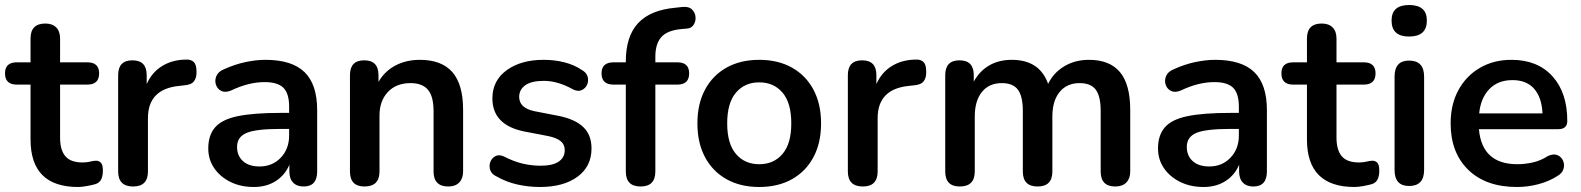

<svg xmlns="http://www.w3.org/2000/svg" viewBox="-26 -737 6316 767"><path d="M286 10Q96 10 96 -180V-399H41Q-6 -399 -6 -444Q-6 -488 41 -488H96V-583Q96 -643 155 -643Q183 -643 198.5 -627.5Q214 -612 214 -583V-488H323Q370 -488 370 -444Q370 -399 323 -399H214V-187Q214 -138 235 -113Q256 -88 304 -88Q321 -88 334.5 -91.5Q348 -95 358 -95Q369 -95 377 -87Q385 -79 385 -55Q385 -36 379 -22Q373 -8 357 -2Q344 2 322.5 6Q301 10 286 10Z M506 8Q446 8 446 -52V-437Q446 -496 503 -496Q560 -496 560 -437V-401Q580 -447 620.5 -472.5Q661 -498 716 -499Q737 -500 748 -489.5Q759 -479 759 -451Q760 -427 749 -412.5Q738 -398 709 -396L691 -394Q565 -382 565 -265V-52Q565 8 506 8Z M988 10Q935 10 894 -10.5Q853 -31 829.5 -65.5Q806 -100 806 -144Q806 -197 833.5 -228.5Q861 -260 924 -273Q987 -286 1094 -286H1129V-311Q1129 -363 1106.5 -386Q1084 -409 1031 -409Q1000 -409 967 -401Q934 -393 896 -375Q873 -366 857.5 -374Q842 -382 836.5 -399Q831 -416 838.5 -433.5Q846 -451 868 -460Q912 -480 954.5 -489Q997 -498 1034 -498Q1140 -498 1190.5 -449Q1241 -400 1241 -297V-52Q1241 8 1187 8Q1160 8 1145 -7.5Q1130 -23 1130 -52V-79Q1113 -38 1076 -14Q1039 10 988 10ZM1129 -222H1095Q997 -222 959 -206Q921 -190 921 -150Q921 -115 944.5 -93.5Q968 -72 1011 -72Q1062 -72 1095.5 -107Q1129 -142 1129 -196Z M1430 8Q1372 8 1372 -52V-437Q1372 -496 1429 -496Q1486 -496 1486 -437V-410Q1511 -453 1554 -475.5Q1597 -498 1651 -498Q1738 -498 1781 -449Q1824 -400 1824 -298V-52Q1824 -24 1808.5 -8Q1793 8 1765 8Q1706 8 1706 -52V-293Q1706 -352 1683.5 -378.5Q1661 -405 1614 -405Q1557 -405 1523.5 -369.5Q1490 -334 1490 -275V-52Q1490 8 1430 8Z M2131 10Q2085 10 2040.5 0Q1996 -10 1958 -32Q1938 -41 1932.5 -57.5Q1927 -74 1932.5 -89.5Q1938 -105 1952.5 -113Q1967 -121 1987 -112Q2028 -91 2063.5 -83Q2099 -75 2133 -75Q2182 -75 2206 -91.5Q2230 -108 2230 -137Q2230 -160 2214 -173Q2198 -186 2166 -193L2067 -212Q1941 -238 1941 -344Q1941 -415 1998 -456.5Q2055 -498 2146 -498Q2190 -498 2229 -488Q2268 -478 2299 -457Q2317 -447 2321.5 -430.5Q2326 -414 2319.5 -399Q2313 -384 2298 -377Q2283 -370 2263 -380Q2202 -414 2147 -414Q2097 -414 2072.5 -396.5Q2048 -379 2048 -350Q2048 -306 2108 -293L2206 -274Q2271 -261 2304 -229.5Q2337 -198 2337 -144Q2337 -72 2281 -31Q2225 10 2131 10Z M2533 8Q2474 8 2474 -52V-399H2425Q2377 -399 2377 -444Q2377 -488 2425 -488H2474V-491Q2474 -592 2523 -644.5Q2572 -697 2671 -706L2698 -709Q2725 -712 2738 -699.5Q2751 -687 2752.5 -669.5Q2754 -652 2745 -638Q2736 -624 2719 -623L2697 -621Q2640 -616 2616 -589Q2592 -562 2592 -511V-488H2680Q2727 -488 2727 -444Q2727 -399 2680 -399H2592V-52Q2592 8 2533 8Z M3007 10Q2932 10 2876.5 -21Q2821 -52 2790.5 -109Q2760 -166 2760 -244Q2760 -322 2790.5 -379Q2821 -436 2876.5 -467Q2932 -498 3007 -498Q3082 -498 3137.5 -467Q3193 -436 3223.5 -379Q3254 -322 3254 -244Q3254 -166 3223.5 -109Q3193 -52 3137.5 -21Q3082 10 3007 10ZM3007 -81Q3065 -81 3100 -122Q3135 -163 3135 -244Q3135 -326 3100 -367Q3065 -408 3007 -408Q2949 -408 2914 -367Q2879 -326 2879 -244Q2879 -163 2914 -122Q2949 -81 3007 -81Z M3421 8Q3361 8 3361 -52V-437Q3361 -496 3418 -496Q3475 -496 3475 -437V-401Q3495 -447 3535.5 -472.5Q3576 -498 3631 -499Q3652 -500 3663 -489.5Q3674 -479 3674 -451Q3675 -427 3664 -412.5Q3653 -398 3624 -396L3606 -394Q3480 -382 3480 -265V-52Q3480 8 3421 8Z M3808 8Q3750 8 3750 -52V-437Q3750 -496 3807 -496Q3864 -496 3864 -437V-411Q3887 -453 3925.5 -475.5Q3964 -498 4016 -498Q4127 -498 4161 -402Q4183 -447 4226 -472.5Q4269 -498 4324 -498Q4407 -498 4448 -449Q4489 -400 4489 -298V-52Q4489 -24 4473.5 -8Q4458 8 4429 8Q4371 8 4371 -52V-294Q4371 -352 4351.5 -378.5Q4332 -405 4287 -405Q4236 -405 4207 -369.5Q4178 -334 4178 -272V-52Q4178 8 4119 8Q4060 8 4060 -52V-294Q4060 -352 4040.5 -378.5Q4021 -405 3976 -405Q3925 -405 3896.5 -369.5Q3868 -334 3868 -272V-52Q3868 8 3808 8Z M4782 10Q4729 10 4688 -10.5Q4647 -31 4623.5 -65.5Q4600 -100 4600 -144Q4600 -197 4627.5 -228.5Q4655 -260 4718 -273Q4781 -286 4888 -286H4923V-311Q4923 -363 4900.5 -386Q4878 -409 4825 -409Q4794 -409 4761 -401Q4728 -393 4690 -375Q4667 -366 4651.5 -374Q4636 -382 4630.5 -399Q4625 -416 4632.5 -433.5Q4640 -451 4662 -460Q4706 -480 4748.5 -489Q4791 -498 4828 -498Q4934 -498 4984.5 -449Q5035 -400 5035 -297V-52Q5035 8 4981 8Q4954 8 4939 -7.5Q4924 -23 4924 -52V-79Q4907 -38 4870 -14Q4833 10 4782 10ZM4923 -222H4889Q4791 -222 4753 -206Q4715 -190 4715 -150Q4715 -115 4738.5 -93.5Q4762 -72 4805 -72Q4856 -72 4889.5 -107Q4923 -142 4923 -196Z M5385 10Q5195 10 5195 -180V-399H5140Q5093 -399 5093 -444Q5093 -488 5140 -488H5195V-583Q5195 -643 5254 -643Q5282 -643 5297.5 -627.5Q5313 -612 5313 -583V-488H5422Q5469 -488 5469 -444Q5469 -399 5422 -399H5313V-187Q5313 -138 5334 -113Q5355 -88 5403 -88Q5420 -88 5433.5 -91.5Q5447 -95 5457 -95Q5468 -95 5476 -87Q5484 -79 5484 -55Q5484 -36 5478 -22Q5472 -8 5456 -2Q5443 2 5421.5 6Q5400 10 5385 10Z M5603 6Q5545 6 5545 -58V-431Q5545 -495 5603 -495Q5663 -495 5663 -431V-58Q5663 6 5603 6ZM5603 -591Q5533 -591 5533 -655Q5533 -717 5603 -717Q5674 -717 5674 -655Q5674 -591 5603 -591Z M6034 10Q5910 10 5839.5 -58.5Q5769 -127 5769 -244Q5769 -320 5800 -377Q5831 -434 5886 -466Q5941 -498 6012 -498Q6116 -498 6175.5 -432.5Q6235 -367 6235 -254Q6235 -221 6199 -221H5882Q5894 -81 6036 -81Q6065 -81 6097 -88Q6129 -95 6158 -114Q6181 -124 6196.5 -117Q6212 -110 6218.5 -94Q6225 -78 6219.5 -61Q6214 -44 6194 -33Q6161 -12 6119 -1Q6077 10 6034 10ZM5883 -284H6136Q6133 -348 6102.5 -382.5Q6072 -417 6016 -417Q5958 -417 5923.5 -381Q5889 -345 5883 -284Z"/></svg>

Font: Chiron GoRound TC M
Style: Regular
Weight: 500
Designer: Ryoko NISHIZUKA 西塚涼子 (kana, bopomofo & ideographs); Paul D. Hunt (Latin, Greek & Cyrillic); Sandoll Communications 산돌커뮤니
Foundry: Adobe
Version: Version 1.000;hotconv 1.1.1;makeotfexe 2.6.0